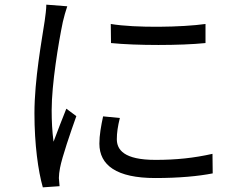

<svg xmlns="http://www.w3.org/2000/svg" viewBox="-20 -777 1040 825"><path d="M179 -757C179 -736 175 -710 172 -687C160 -606 128 -436 128 -290C128 -156 144 -42 164 28L236 23L233 -12C233 -23 235 -42 238 -56C247 -103 283 -208 308 -278L265 -310C249 -271 227 -213 210 -168C204 -216 202 -256 202 -304C202 -415 231 -592 250 -683C254 -701 263 -733 269 -750ZM423 -277C414 -235 407 -196 407 -160C407 -67 481 -12 647 -12C750 -12 833 -20 894 -32L893 -116C813 -98 737 -90 648 -90C512 -90 482 -134 482 -179C482 -206 486 -234 495 -270ZM457 -592C565 -581 757 -581 863 -592V-674C764 -660 564 -656 456 -674Z"/></svg>

Font: Squished Noto Sans CJK JP Regular
Style: Regular
Weight: 400
Designer: Ryoko NISHIZUKA (kana & ideographs); Paul D. Hunt (Latin, Greek & Cyrillic); Wenlong ZHANG (bopomofo); Sandoll Communica
Foundry: Adobe Systems Incorporated
Version: Version 1.004;PS 1.004;hotconv 1.0.82;makeotf.lib2.5.63406